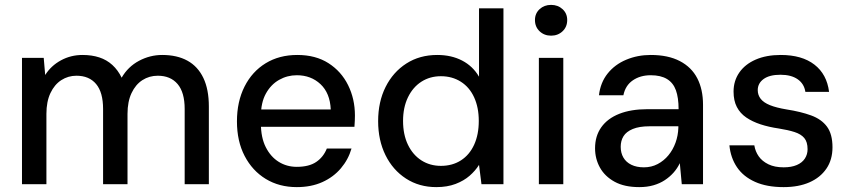

<svg xmlns="http://www.w3.org/2000/svg" viewBox="-20 -754 3480 786"><path d="M70 0V-517H159L165 -447Q189 -485 229.5 -507Q270 -529 318 -529Q356 -529 386.5 -519Q417 -509 440 -488Q463 -467 478 -436Q504 -481 549 -505Q594 -529 644 -529Q705 -529 747.5 -505.5Q790 -482 812.5 -435Q835 -388 835 -318V0H736V-308Q736 -376 707 -410Q678 -444 626 -444Q591 -444 563 -426Q535 -408 518.5 -373Q502 -338 502 -288V0H402V-308Q402 -376 373.5 -410Q345 -444 293 -444Q259 -444 231 -426Q203 -408 186.5 -373Q170 -338 170 -288V0Z M1195 12Q1123 12 1068 -21.5Q1013 -55 981.5 -115.5Q950 -176 950 -257Q950 -338 981 -399.5Q1012 -461 1067.5 -495Q1123 -529 1197 -529Q1272 -529 1324.5 -495.5Q1377 -462 1405 -405.5Q1433 -349 1433 -281Q1433 -271 1432.5 -260Q1432 -249 1431 -235H1024V-306H1334Q1331 -373 1292 -409.5Q1253 -446 1195 -446Q1156 -446 1122.5 -427Q1089 -408 1068.5 -371Q1048 -334 1048 -278V-249Q1048 -191 1068 -151.5Q1088 -112 1121 -91.5Q1154 -71 1195 -71Q1245 -71 1274.5 -91Q1304 -111 1318 -146H1419Q1406 -101 1375.5 -65Q1345 -29 1299.5 -8.5Q1254 12 1195 12Z M1766 12Q1696 12 1642 -23Q1588 -58 1558 -119Q1528 -180 1528 -258Q1528 -337 1558.5 -398Q1589 -459 1643.5 -494Q1698 -529 1770 -529Q1828 -529 1872 -506Q1916 -483 1941 -440V-720H2041V0H1951L1941 -79Q1926 -55 1902.5 -34.5Q1879 -14 1845 -1Q1811 12 1766 12ZM1785 -75Q1832 -75 1867 -97.5Q1902 -120 1921 -161.5Q1940 -203 1940 -259Q1940 -314 1921 -355.5Q1902 -397 1866.5 -419.5Q1831 -442 1785 -442Q1740 -442 1705 -419.5Q1670 -397 1650 -355.5Q1630 -314 1630 -259Q1630 -203 1650 -161.5Q1670 -120 1705 -97.5Q1740 -75 1785 -75Z M2186 0V-517H2286V0ZM2236 -608Q2208 -608 2189 -626Q2170 -644 2170 -672Q2170 -699 2189 -716.5Q2208 -734 2236 -734Q2264 -734 2283 -716.5Q2302 -699 2302 -672Q2302 -644 2283 -626Q2264 -608 2236 -608Z M2597 12Q2536 12 2496 -10Q2456 -32 2436 -68Q2416 -104 2416 -147Q2416 -197 2441.5 -233Q2467 -269 2515 -288Q2563 -307 2630 -307H2758Q2758 -354 2747 -384.5Q2736 -415 2710.5 -430.5Q2685 -446 2644 -446Q2601 -446 2570.5 -425Q2540 -404 2532 -364H2432Q2438 -416 2467.5 -453Q2497 -490 2543.5 -509.5Q2590 -529 2644 -529Q2715 -529 2763 -504Q2811 -479 2834.5 -433.5Q2858 -388 2858 -325V0H2771L2763 -86Q2753 -65 2737.5 -47.5Q2722 -30 2701.5 -16.5Q2681 -3 2655 4.5Q2629 12 2597 12ZM2616 -69Q2647 -69 2672.5 -82.5Q2698 -96 2716.5 -118.5Q2735 -141 2745.5 -170Q2756 -199 2757 -231V-237H2639Q2597 -237 2570.5 -226Q2544 -215 2532.5 -196.5Q2521 -178 2521 -153Q2521 -128 2532 -109Q2543 -90 2564.5 -79.5Q2586 -69 2616 -69Z M3188 12Q3119 12 3071 -9.5Q3023 -31 2997 -69.5Q2971 -108 2966 -159H3068Q3072 -134 3086 -114Q3100 -94 3125.5 -81.5Q3151 -69 3188 -69Q3220 -69 3242 -78.5Q3264 -88 3275 -105Q3286 -122 3286 -143Q3286 -173 3272.5 -189Q3259 -205 3232.5 -213.5Q3206 -222 3168 -228Q3127 -234 3093.5 -245Q3060 -256 3035 -273Q3010 -290 2996.5 -316Q2983 -342 2983 -379Q2983 -423 3006.5 -457Q3030 -491 3073.5 -510Q3117 -529 3176 -529Q3263 -529 3314 -489.5Q3365 -450 3374 -378H3277Q3272 -411 3245.5 -429.5Q3219 -448 3175 -448Q3130 -448 3106 -430.5Q3082 -413 3082 -385Q3082 -365 3094 -349.5Q3106 -334 3132 -323.5Q3158 -313 3200 -306Q3258 -297 3300.5 -281.5Q3343 -266 3365.5 -235.5Q3388 -205 3388 -151Q3388 -100 3363 -63.5Q3338 -27 3293.5 -7.5Q3249 12 3188 12Z"/></svg>

Font: DM Sans 11pt Medium
Style: Regular
Weight: 500
Version: Version 4.004;gftools[0.9.30]